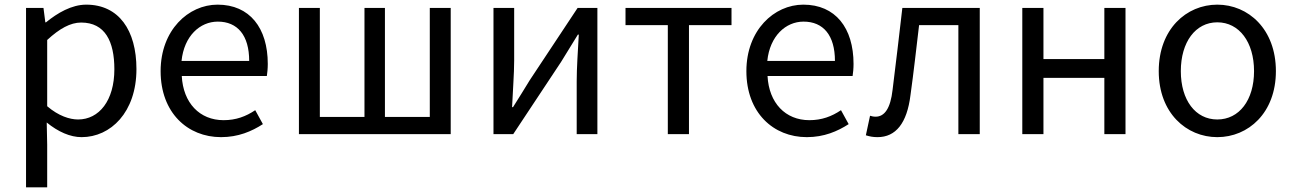

<svg xmlns="http://www.w3.org/2000/svg" viewBox="-20 -577 5560 826"><path d="M92 229H183V45L181 -50C230 -10 282 13 331 13C456 13 567 -94 567 -280C567 -447 491 -557 351 -557C288 -557 227 -521 178 -481H175L167 -543H92ZM316 -63C280 -63 232 -78 183 -120V-405C236 -454 283 -480 329 -480C432 -480 472 -399 472 -279C472 -144 406 -63 316 -63Z M931 13C1005 13 1063 -12 1111 -43L1078 -103C1038 -76 995 -60 942 -60C839 -60 768 -134 762 -250H1128C1130 -263 1132 -282 1132 -302C1132 -457 1054 -557 916 -557C790 -557 671 -447 671 -271C671 -92 787 13 931 13ZM761 -315C772 -422 840 -484 917 -484C1002 -484 1052 -425 1052 -315Z M1266 0H1919V-543H1829V-74H1636V-543H1548V-74H1356V-543H1266Z M2103 0H2188L2394 -311C2414 -344 2445 -394 2466 -428H2470C2466 -357 2461 -284 2461 -227V0H2550V-543H2465L2259 -232C2239 -199 2208 -149 2187 -116H2183C2186 -186 2192 -259 2192 -316V-543H2103Z M2853 0H2944V-469H3127V-543H2671V-469H2853Z M3451 13C3525 13 3583 -12 3631 -43L3598 -103C3558 -76 3515 -60 3462 -60C3359 -60 3288 -134 3282 -250H3648C3650 -263 3652 -282 3652 -302C3652 -457 3574 -557 3436 -557C3310 -557 3191 -447 3191 -271C3191 -92 3307 13 3451 13ZM3281 -315C3292 -422 3360 -484 3437 -484C3522 -484 3572 -425 3572 -315Z M3755 13C3834 13 3882 -47 3897 -168C3911 -268 3922 -369 3934 -469H4103V0H4195V-543H3862C3848 -425 3835 -308 3820 -191C3811 -110 3785 -75 3747 -75C3737 -75 3730 -77 3723 -79L3705 5C3721 10 3735 13 3755 13Z M4378 0H4469V-242H4731V0H4822V-543H4731V-323H4469V-543H4378Z M5217 13C5350 13 5469 -91 5469 -271C5469 -452 5350 -557 5217 -557C5084 -557 4965 -452 4965 -271C4965 -91 5084 13 5217 13ZM5217 -63C5123 -63 5060 -146 5060 -271C5060 -396 5123 -481 5217 -481C5311 -481 5375 -396 5375 -271C5375 -146 5311 -63 5217 -63Z"/></svg>

Font: Noto Sans JP Regular
Style: Regular
Weight: 400
Designer: Ryoko NISHIZUKA (kana & ideographs); Paul D. Hunt (Latin, Greek & Cyrillic); Wenlong ZHANG (bopomofo); Sandoll Communica
Foundry: Adobe Systems Incorporated
Version: Version 1.004;PS 1.004;hotconv 1.0.82;makeotf.lib2.5.63406